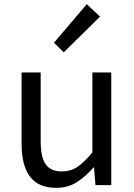

<svg xmlns="http://www.w3.org/2000/svg" viewBox="-20 -892 647 925"><path d="M251 13Q165 13 124.5 -41Q84 -95 84 -199V-543H176V-210Q176 -135 200 -100.5Q224 -66 278 -66Q320 -66 353 -88Q386 -110 425 -158V-543H516V0H440L433 -85H430Q392 -41 349.5 -14Q307 13 251 13ZM287 -640 240 -686 398 -872 462 -812Z"/></svg>

Font: Noto Sans KR Thin
Style: Regular
Weight: 400
Version: Version 2.004-H2;hotconv 1.0.118;makeotfexe 2.5.65603